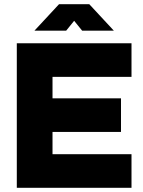

<svg xmlns="http://www.w3.org/2000/svg" viewBox="-20 -894 681 914"><path d="M60 -688H606V-528H230V-426H556V-266H230V-160H606V0H60ZM261 -874H405L522 -748H371L333 -795L295 -748H144Z"/></svg>

Font: Roundo
Style: Bold
Weight: 700
Designer: Namrata Goyal (Gurmukhi), Shiva Nallaperumal (Latin)
Foundry: Indian Type Foundry
Version: Version 1.000;PS 1.0;hotconv 1.0.88;makeotf.lib2.5.647800